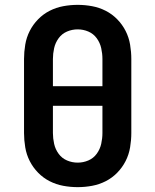

<svg xmlns="http://www.w3.org/2000/svg" viewBox="-20 -763 640 791"><path d="M300 8Q270 8 240.5 2.5Q211 -3 184.5 -16.5Q158 -30 137 -51.5Q116 -73 102.5 -99.5Q89 -126 84 -156Q79 -186 79 -215V-520Q79 -549 84 -579Q89 -609 102.5 -635.5Q116 -662 137 -683.5Q158 -705 184.5 -718.5Q211 -732 240.5 -737.5Q270 -743 300 -743Q330 -743 359.5 -737.5Q389 -732 415.5 -718.5Q442 -705 463 -683.5Q484 -662 497.5 -635.5Q511 -609 516 -579Q521 -549 521 -520V-215Q521 -186 516 -156Q511 -126 497.5 -99.5Q484 -73 463 -51.5Q442 -30 415.5 -16.5Q389 -3 359.5 2.5Q330 8 300 8ZM402 -408V-520Q402 -542 397 -564.5Q392 -587 378.5 -605.5Q365 -624 344 -633Q323 -642 300 -642Q277 -642 256 -633Q235 -624 221.5 -605.5Q208 -587 203 -564.5Q198 -542 198 -520V-408ZM300 -93Q323 -93 344 -102Q365 -111 378.5 -129.5Q392 -148 397 -170.5Q402 -193 402 -215V-327H198V-215Q198 -193 203 -170.5Q208 -148 221.5 -129.5Q235 -111 256 -102Q277 -93 300 -93Z"/></svg>

Font: Iosevka Plex Etoile
Style: Bold
Weight: 700
Designer: Belleve Invis
Foundry: Belleve Invis
Version: Version 25.1.1; ttfautohint (v1.8.4)